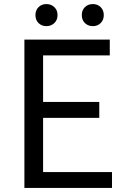

<svg xmlns="http://www.w3.org/2000/svg" viewBox="-20 -929 629 949"><path d="M100.6 0V-733.4H522.6V-655.2H193V-425.1H470.7V-346.4H193V-78.6H533.6V0ZM209.1 -799.8Q185.9 -799.8 170.5 -815Q155.2 -830.1 155.2 -854.6Q155.2 -878.6 170.5 -893.7Q185.9 -908.9 209.1 -908.9Q232.7 -908.9 248.6 -893.7Q264.4 -878.6 264.4 -854.6Q264.4 -830.1 248.6 -815Q232.7 -799.8 209.1 -799.8ZM439.3 -799.8Q415.1 -799.8 399.7 -815Q384.3 -830.1 384.3 -854.6Q384.3 -878.6 399.7 -893.7Q415.1 -908.9 439.3 -908.9Q462.2 -908.9 477.6 -893.7Q493 -878.6 493 -854.6Q493 -830.1 477.6 -815Q462.2 -799.8 439.3 -799.8Z"/></svg>

Font: Noto Sans KR Thin
Style: Regular
Weight: 100
Designer: Ryoko NISHIZUKA 西塚涼子 (kana, bopomofo & ideographs); Paul D. Hunt (Latin, Greek & Cyrillic); Sandoll Communications 산돌커뮤니
Foundry: Adobe
Version: Version 2.004-H2;hotconv 1.0.118;makeotfexe 2.5.65603